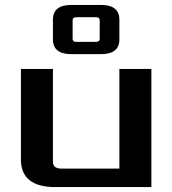

<svg xmlns="http://www.w3.org/2000/svg" viewBox="-20 -760 700 780"><path d="M65 -112V-480H195V-103Q195 -75 230 -75H465V-480H595V0H205Q65 0 65 -112ZM195 -600V-680Q195 -740 270 -740H390Q465 -740 465 -680V-600Q465 -540 390 -540H270Q195 -540 195 -600ZM275 -602Q275 -590 290 -590H370Q385 -590 385 -602V-678Q385 -690 370 -690H290Q275 -690 275 -678Z"/></svg>

Font: Xolonium
Style: Regular
Weight: 400
Designer: Severin Meyer
Version: Version 4.2